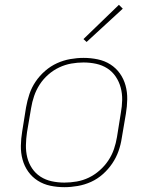

<svg xmlns="http://www.w3.org/2000/svg" viewBox="-20 -768 640 796"><path d="M247 8Q217 8 188.5 2Q160 -4 136.5 -19Q113 -34 97 -56.5Q81 -79 73.5 -106.5Q66 -134 66.5 -163.5Q67 -193 72 -223L88 -323Q93 -351 102 -378Q111 -405 127.5 -429.5Q144 -454 167 -474Q190 -494 216.5 -506Q243 -518 271 -523Q299 -528 327 -528Q356 -528 385 -522Q414 -516 437.5 -501Q461 -486 477 -463.5Q493 -441 500.5 -413.5Q508 -386 507.5 -356.5Q507 -327 502 -297L485 -197Q481 -169 471.5 -142Q462 -115 445.5 -90.5Q429 -66 406.5 -46Q384 -26 357.5 -14Q331 -2 302.5 3Q274 8 247 8ZM247 -11Q272 -11 298 -15.5Q324 -20 348 -31.5Q372 -43 393 -61.5Q414 -80 429 -102.5Q444 -125 452.5 -150Q461 -175 465 -200L481 -300Q486 -327 486.5 -353.5Q487 -380 480.5 -404.5Q474 -429 460 -450Q446 -471 425 -484.5Q404 -498 378.5 -503.5Q353 -509 326 -509Q301 -509 275.5 -504.5Q250 -500 225.5 -488.5Q201 -477 180 -458.5Q159 -440 144.5 -417.5Q130 -395 121.5 -370Q113 -345 109 -320L92 -220Q88 -193 87.5 -166.5Q87 -140 93 -115.5Q99 -91 113 -70Q127 -49 148 -35.5Q169 -22 194.5 -16.5Q220 -11 247 -11ZM339 -594 326 -606 473 -748 489 -732Z"/></svg>

Font: Iosevka SS04 Th Ex Obl
Style: Regular
Weight: 100
Width: 7
Italic angle: -9°
Monospace: yes
Designer: Belleve Invis
Foundry: Belleve Invis
Version: Version 19.0.0; ttfautohint (v1.8.4)